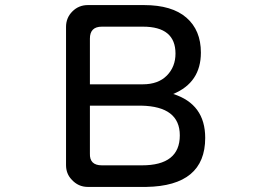

<svg xmlns="http://www.w3.org/2000/svg" viewBox="-20 -728 1040 756"><path d="M788 -185Q788 4 556 8H326Q288 8 262 -21Q240 -44 240 -78V-622Q240 -658 265 -683Q290 -708 326 -708H547Q657 -708 714 -658.5Q771 -609 771 -521Q771 -403 662 -358Q788 -318 788 -185ZM381 -77H539Q688 -77 688 -195Q688 -309 536 -312H334V-124Q332 -77 381 -77ZM542 -396Q603 -396 637 -430.5Q671 -465 671 -517Q671 -623 543 -623H381Q334 -623 334 -576V-396Z"/></svg>

Font: 寒蝉全圆体
Style: Regular
Weight: 400
Designer: Warren2060
      Designed by Motoya company      

      [Varela Round]
      Joe Prince(Latin component); Avraham Cornf
Foundry: ChillType
Version: Version 3.200